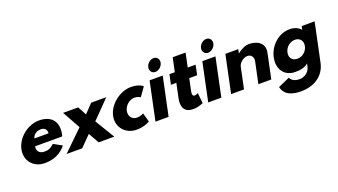

<svg xmlns="http://www.w3.org/2000/svg" viewBox="-79 -1489 4350 2474"><g transform="rotate(-20 2095.5 -251.5)"><path d="M627.8 -232C630 -238 632.4 -249 633.8 -256C671.7 -436 572 -528 416 -528C261 -528 108.4 -406 76.8 -256C45.5 -107 146.8 15 301.8 15C415.8 15 517.6 -22 596 -119L481.5 -183C428.8 -137 401.5 -126 344.5 -126C299.5 -126 239.2 -153 255.8 -232ZM281.4 -330C294.3 -377 335.8 -413 396.8 -413C448.8 -413 479.7 -384 476.4 -330Z M1257 0 1094.4 -268 1333.9 -513H1126.9L1012.8 -394L948.9 -513H741.9L878.4 -268L603 0H817L960.5 -145L1043 0Z M1670.5 -383C1723.5 -383 1751.5 -359 1751.5 -359L1836.9 -480C1836.9 -480 1789 -528 1675 -528C1526 -528 1365.4 -406 1333.6 -255C1302.1 -105 1412.8 15 1560.8 15C1674.8 15 1742.5 -31 1742.5 -31L1708.4 -154C1708.4 -154 1670.3 -130 1617.3 -130C1550.3 -130 1507.1 -186 1522 -257C1536.8 -327 1603.5 -383 1670.5 -383Z M1822 0H2002L2112.6 -526H1932.6ZM1974.1 -690C1964 -642 1994.6 -602 2040.6 -602C2086.6 -602 2134 -642 2144.1 -690C2154.2 -738 2123.6 -778 2077.6 -778C2031.6 -778 1984.2 -738 1974.1 -690Z M2273.9 -513H2199.9L2171.5 -378H2245.5L2204.1 -181C2184.9 -90 2196.8 15 2337.8 15C2410.8 15 2474.6 -17 2474.6 -17L2460.6 -160C2460.6 -160 2436.3 -144 2413.3 -144C2385.3 -144 2378.1 -167 2388.2 -215L2422.5 -378H2530.5L2558.9 -513H2450.9L2491 -704H2314Z M2545 0H2725L2835.6 -526H2655.6ZM2697.1 -690C2687 -642 2717.6 -602 2763.6 -602C2809.6 -602 2857 -642 2867.1 -690C2877.2 -738 2846.6 -778 2800.6 -778C2754.6 -778 2707.2 -738 2697.1 -690Z M2859 0H3036L3097 -290C3107.7 -341 3170 -390 3223 -390C3280 -390 3304.7 -341 3294 -290L3233 0H3410L3481.1 -338C3511.1 -481 3390 -528 3296 -528C3240 -528 3182.9 -499 3134.5 -459H3132.5L3143.9 -513H2966.9Z M3470.5 126C3498.2 251 3616.2 275 3723.2 275C3898.2 275 4043.9 186 4080.1 14L4190.9 -513H4013.9L4004.2 -467H4001.2C3967.4 -506 3917 -528 3849 -528C3699 -528 3568.4 -406 3536.8 -256C3505.3 -106 3584.8 15 3734.8 15C3804.8 15 3866.9 5 3913.8 -37L3905.8 1C3886.7 92 3804.6 121 3755.6 121C3678.6 121 3642.9 86 3630.4 55ZM3724.8 -256C3739.8 -327 3803.3 -377 3870.3 -377C3936.3 -377 3978.8 -327 3963.8 -256C3949.1 -186 3888.6 -136 3819.6 -136C3747.6 -136 3710.1 -186 3724.8 -256Z"/></g></svg>

Font: Hussar
Style: BdOblTwo
Weight: 700
Foundry: Cannot Into Space Fonts
Version: Version 2.00